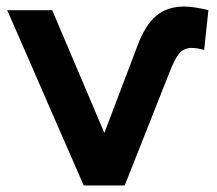

<svg xmlns="http://www.w3.org/2000/svg" viewBox="-20 -565 661 585"><path d="M541 -545Q571 -545 615 -534L602 -413Q579 -419 564 -419Q541 -419 526.5 -402.5Q512 -386 495 -341L360 0H235L2 -534H139L298 -160L399 -426Q422 -488 455.5 -516.5Q489 -545 541 -545Z"/></svg>

Font: Montserrat Alternates SemiBold
Style: Regular
Weight: 600
Designer: Julieta Ulanovsky
Foundry: Julieta Ulanovsky
Version: Version 7.200